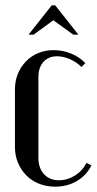

<svg xmlns="http://www.w3.org/2000/svg" viewBox="-20 -691 363 720"><path d="M36 -355Q36 -387 47 -414Q58 -441 77.5 -461Q97 -481 123.5 -492Q150 -503 181 -503Q215 -503 247 -490Q279 -477 300 -454L285 -440Q268 -458 242.5 -469Q217 -480 194 -480Q162 -480 143 -459Q124 -438 124 -402V-99Q124 -61 145 -38Q166 -15 201 -15Q233 -15 261.5 -33Q290 -51 304 -80L323 -71Q304 -33 268 -12Q232 9 187 9Q154 9 126.5 -2Q99 -13 79 -33Q59 -53 47.5 -80.5Q36 -108 36 -140ZM174 -671H187L274 -561H255L180 -615L106 -561H87Z"/></svg>

Font: Moniqa SemBd Heading
Style: Regular
Weight: 600
Designer: Rajesh Rajput
Foundry: Rajesh Rajput
Version: Version 1.000